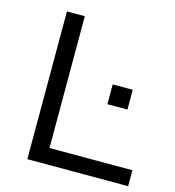

<svg xmlns="http://www.w3.org/2000/svg" viewBox="-103 -774 786 861"><g transform="rotate(15 289.5 -343.0)"><path d="M102 0V-686H185V-74H570V0ZM385 -331V-423H478V-331Z"/></g></svg>

Font: Archivo SemiExpanded Light
Style: Regular
Weight: 300
Width: 6
Designer: Hector Gatti
Foundry: Omnibus-Type
Version: Version 2.001